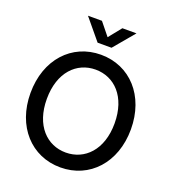

<svg xmlns="http://www.w3.org/2000/svg" viewBox="-166 -1066 1081 1203"><g transform="rotate(20 374.5 -464.5)"><path d="M374 11.7C567.9 11.7 709 -140.6 709 -363.3C709 -586.9 567.9 -739.3 374 -739.3C180.2 -739.3 39.6 -586.9 39.6 -363.3C39.6 -141.1 180.2 11.7 374 11.7ZM374 -87.4C248.5 -87.4 148.4 -186 148.4 -363.3C148.4 -541.5 248.5 -640.1 374 -640.1C499.5 -640.1 600.1 -541.5 600.1 -363.3C600.1 -186 499.5 -87.4 374 -87.4ZM374 -856.4 305.7 -940.9H212.9V-940.4L327.1 -802.7H419.9L535.6 -940.4V-940.9H441.9Z"/></g></svg>

Font: Inteeer Medium
Style: Regular
Weight: 500
Designer: Rasmus Andersson
Foundry: rsms
Version: Version 4.001;Glyphs 3.4 (3402)